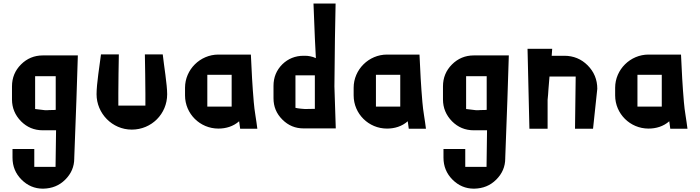

<svg xmlns="http://www.w3.org/2000/svg" viewBox="-20 -739 4015 1102"><path d="M298.8 218.8H176.8C176.8 168.9 176.8 134.8 176.8 116.2C121.1 116.2 80.1 116.2 51.8 116.2C51.8 139.6 51.8 156.2 51.8 166C51.8 215.8 69.3 257.8 103.5 292C137.7 326.2 178.7 343.8 225.6 343.8C226.6 343.8 227.5 343.8 228.5 343.8C278.3 342.8 320.3 326.2 354.5 292C388.7 257.8 406.2 217.8 406.2 169.9C406.2 168.9 406.2 168 406.2 167C416 -85 422.9 -281.2 426.8 -420.9C337.9 -420.9 270.5 -420.9 225.6 -420.9C176.8 -420.9 134.8 -403.3 100.6 -369.1C66.4 -335 48.8 -293 48.8 -243.2C48.8 -210 48.8 -184.6 48.8 -168C48.8 -120.1 66.4 -78.1 100.6 -43C134.8 -8.8 175.8 8.8 225.6 8.8H301.8C300.8 92.8 299.8 163.1 298.8 218.8ZM299.8 -108.4C291 -107.4 280.3 -107.4 265.6 -107.4C256.8 -106.4 248 -106.4 239.3 -106.4C210.9 -109.4 192.4 -112.3 181.6 -113.3V-301.8C231.4 -301.8 271.5 -301.8 299.8 -301.8C299.8 -217.8 299.8 -153.3 299.8 -108.4Z M814.5 -132.8H659.2V-206.1C659.2 -279.3 661.1 -352.5 662.1 -426.8H559.6C551.8 -363.3 534.2 -258.8 534.2 -198.2C534.2 -87.9 624 4.9 736.3 4.9C849.6 4.9 939.5 -85 939.5 -198.2C939.5 -253.9 920.9 -363.3 914.1 -426.8H811.5C812.5 -351.6 814.5 -276.4 814.5 -201.2Z M1233.4 -425.8C1128.9 -425.8 1042 -339.8 1042 -235.4V-191.4C1042 -85.9 1127.9 -1 1233.4 -1C1277.3 -1 1319.3 -13.7 1352.5 -43L1358.4 0H1457C1451.2 -50.8 1440.4 -102.5 1436.5 -153.3C1428.7 -243.2 1423.8 -335 1419.9 -425.8ZM1169.9 -309.6H1309.6V-127H1169.9Z M1549.8 -174.8C1549.8 -127 1566.4 -86.9 1600.6 -52.7C1634.8 -18.6 1674.8 -2 1722.7 -2C1807.6 -2 1869.1 -2 1907.2 -2C1903.3 -120.1 1900.4 -201.2 1899.4 -243.2C1901.4 -451.2 1903.3 -609.4 1906.2 -718.8C1851.6 -718.8 1809.6 -718.8 1779.3 -718.8C1785.2 -557.6 1790 -453.1 1793 -405.3C1782.2 -410.2 1771.5 -414.1 1759.8 -416C1750 -418 1740.2 -418.9 1730.5 -418.9C1727.5 -418.9 1725.6 -418.9 1722.7 -418.9C1674.8 -418.9 1633.8 -402.3 1600.6 -370.1C1566.4 -335.9 1549.8 -294.9 1549.8 -246.1C1549.8 -214.8 1549.8 -191.4 1549.8 -174.8ZM1730.5 -113.3C1721.7 -114.3 1713.9 -114.3 1707 -115.2C1694.3 -116.2 1684.6 -118.2 1675.8 -120.1C1675.8 -201.2 1675.8 -263.7 1675.8 -306.6C1723.6 -306.6 1760.7 -306.6 1787.1 -306.6C1787.1 -222.7 1787.1 -158.2 1787.1 -114.3C1760.7 -113.3 1741.2 -113.3 1730.5 -113.3Z M2201.2 -425.8C2096.7 -425.8 2009.8 -339.8 2009.8 -235.4V-191.4C2009.8 -85.9 2095.7 -1 2201.2 -1C2245.1 -1 2287.1 -13.7 2320.3 -43L2326.2 0H2424.8C2418.9 -50.8 2408.2 -102.5 2404.3 -153.3C2396.5 -243.2 2391.6 -335 2387.7 -425.8ZM2137.7 -309.6H2277.3V-127H2137.7Z M2772.5 218.8H2650.4C2650.4 168.9 2650.4 134.8 2650.4 116.2C2594.7 116.2 2553.7 116.2 2525.4 116.2C2525.4 139.6 2525.4 156.2 2525.4 166C2525.4 215.8 2543 257.8 2577.1 292C2611.3 326.2 2652.3 343.8 2699.2 343.8C2700.2 343.8 2701.2 343.8 2702.1 343.8C2752 342.8 2793.9 326.2 2828.1 292C2862.3 257.8 2879.9 217.8 2879.9 169.9C2879.9 168.9 2879.9 168 2879.9 167C2889.6 -85 2896.5 -281.2 2900.4 -420.9C2811.5 -420.9 2744.1 -420.9 2699.2 -420.9C2650.4 -420.9 2608.4 -403.3 2574.2 -369.1C2540 -335 2522.5 -293 2522.5 -243.2C2522.5 -210 2522.5 -184.6 2522.5 -168C2522.5 -120.1 2540 -78.1 2574.2 -43C2608.4 -8.8 2649.4 8.8 2699.2 8.8H2775.4C2774.4 92.8 2773.4 163.1 2772.5 218.8ZM2773.4 -108.4C2764.6 -107.4 2753.9 -107.4 2739.3 -107.4C2730.5 -106.4 2721.7 -106.4 2712.9 -106.4C2684.6 -109.4 2666 -112.3 2655.3 -113.3V-301.8C2705.1 -301.8 2745.1 -301.8 2773.4 -301.8C2773.4 -217.8 2773.4 -153.3 2773.4 -108.4Z M3123 -166C3125 -186.5 3127 -206.1 3127.9 -226.6C3129.9 -252.9 3131.8 -277.3 3133.8 -298.8C3133.8 -298.8 3133.8 -298.8 3133.8 -299.8C3199.2 -299.8 3250 -299.8 3284.2 -299.8C3282.2 -166 3281.2 -65.4 3280.3 0C3324.2 0 3359.4 0 3383.8 0C3394.5 -102.5 3403.3 -179.7 3408.2 -229.5C3408.2 -282.2 3389.6 -327.1 3352.5 -364.3C3316.4 -400.4 3271.5 -418.9 3218.8 -418.9C3186.5 -418.9 3163.1 -418.9 3146.5 -418.9C3147.5 -436.5 3148.4 -450.2 3149.4 -459C3087.9 -459 3040 -459 3007.8 -459C3012.7 -254.9 3016.6 -101.6 3018.6 0C3063.5 0 3098.6 0 3123 0C3123 -74.2 3123 -129.9 3123 -166Z M3702.1 -425.8C3597.7 -425.8 3510.7 -339.8 3510.7 -235.4V-191.4C3510.7 -85.9 3596.7 -1 3702.1 -1C3746.1 -1 3788.1 -13.7 3821.3 -43L3827.1 0H3925.8C3919.9 -50.8 3909.2 -102.5 3905.3 -153.3C3897.5 -243.2 3892.6 -335 3888.7 -425.8ZM3638.7 -309.6H3778.3V-127H3638.7Z"/></svg>

Font: DropForged
Style: Regular
Weight: 400
Designer: Antoine
Version: Version 1.0